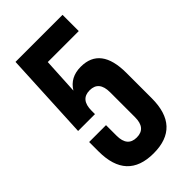

<svg xmlns="http://www.w3.org/2000/svg" viewBox="-221 -765 837 837"><g transform="rotate(-45 198.0 -346.0)"><path d="M139 -226V-161Q139 -93 196 -93Q253 -93 253 -161V-315Q253 -384 196 -384Q139 -384 139 -315V-294H35L55 -700H345V-600H154L145 -433Q176 -484 241 -484Q363 -484 363 -324V-168Q363 8 199 8Q35 8 35 -168V-226Z"/></g></svg>

Font: Adderley Bold
Style: Regular
Weight: 700
Designer: gorohovskiy
Version: Version 1.003 November 13, 2017